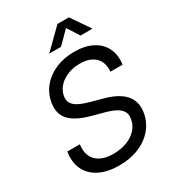

<svg xmlns="http://www.w3.org/2000/svg" viewBox="-224 -1059 1068 1190"><g transform="rotate(-30 310.5 -464.0)"><path d="M274.9 11.7Q191.4 11.7 134 -17.1Q76.7 -45.9 51 -99.1Q25.4 -152.3 36.6 -224.6H126.5Q119.6 -175.3 135.5 -140.4Q151.4 -105.5 188 -87.2Q224.6 -68.8 278.3 -68.8Q331.5 -68.8 374.8 -85.2Q418 -101.6 445.6 -131.6Q473.1 -161.6 479.5 -201.2Q484.9 -231.9 473.4 -253.4Q461.9 -274.9 433.3 -290.8Q404.8 -306.6 356.9 -319.3L277.3 -340.8Q176.8 -367.7 133.8 -413.6Q90.8 -459.5 103.5 -535.6Q113.8 -597.2 151.9 -642.8Q189.9 -688.5 249.3 -713.6Q308.6 -738.8 382.3 -738.8Q458 -738.8 510.5 -711.7Q563 -684.6 587.4 -635.5Q611.8 -586.4 602.5 -519.5H515.6Q521.5 -584.5 483.9 -621.1Q446.3 -657.7 375.5 -657.7Q327.1 -657.7 287.6 -641.6Q248 -625.5 222.4 -597.2Q196.8 -568.8 190.4 -532.2Q185.5 -502.4 198.2 -481.7Q210.9 -460.9 240 -446.3Q269 -431.6 314 -419.4L391.1 -398.4Q437 -386.7 472.7 -368.9Q508.3 -351.1 531.7 -326.7Q555.2 -302.2 564.7 -269.8Q574.2 -237.3 567.4 -195.8Q557.1 -134.3 517.8 -87.4Q478.5 -40.5 416.3 -14.4Q354 11.7 274.9 11.7ZM327.6 -806.2H244.1V-807.1L379.4 -939.9H460.9L552.2 -807.1V-806.2H467.3L412.6 -891.6Z"/></g></svg>

Font: Inter 28pt
Style: Italic
Weight: 400
Italic angle: -9.3988°
Designer: Rasmus Andersson
Foundry: rsms
Version: Version 4.001;git-66647c0bb